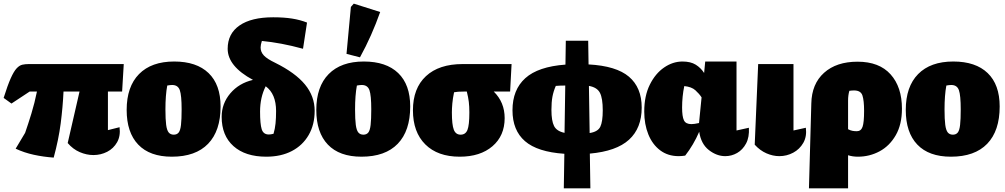

<svg xmlns="http://www.w3.org/2000/svg" viewBox="-43 -847 5522 1055"><path d="M252 19Q196 15 143 3.5Q90 -8 43 -30L95 -117Q112 -166 129.5 -223Q147 -280 160 -344H120L20 -278L-23 -309Q-1 -379 16 -417Q33 -455 48.5 -471.5Q64 -488 80 -491.5Q96 -495 115 -495H637L628 -344H550V-132L614 -148Q620 -100 600.5 -65.5Q581 -31 546 -13Q511 5 470 5Q433 5 395.5 -11Q358 -27 329 -61L394 -344H306Q302 -258 290.5 -169Q279 -80 252 19Z M901 14Q780 14 716.5 -52.5Q653 -119 653 -243Q653 -371 721 -440Q789 -509 914 -509Q1037 -509 1103 -445.5Q1169 -382 1169 -262Q1169 -128 1100.5 -57Q1032 14 901 14ZM912 -107Q929 -107 938.5 -118.5Q948 -130 951.5 -160.5Q955 -191 955 -246Q955 -323 945 -351.5Q935 -380 903 -380Q892 -380 876 -377Q866 -323 866 -246Q866 -191 870 -161Q874 -131 884 -119Q894 -107 912 -107Z M1420 14Q1305 14 1240 -44Q1175 -102 1175 -205Q1175 -278 1222.5 -334Q1270 -390 1347 -408Q1208 -483 1208 -579Q1208 -662 1273 -707Q1338 -752 1458 -752Q1517 -752 1561.5 -745Q1606 -738 1644 -723L1622 -579Q1560 -596 1504 -606.5Q1448 -617 1396 -622Q1389 -601 1389 -586Q1389 -561 1407 -542Q1425 -523 1469 -502Q1580 -447 1633 -382.5Q1686 -318 1686 -238Q1686 -162 1653 -105Q1620 -48 1560.5 -17Q1501 14 1420 14ZM1386 -234Q1386 -166 1395 -137Q1404 -108 1434 -108Q1445 -108 1460 -112Q1468 -139 1471 -168.5Q1474 -198 1474 -237Q1474 -331 1417 -373Q1386 -312 1386 -234Z M1943 14Q1822 14 1758.5 -52.5Q1695 -119 1695 -243Q1695 -371 1763 -440Q1831 -509 1956 -509Q2079 -509 2145 -445.5Q2211 -382 2211 -262Q2211 -128 2142.5 -57Q2074 14 1943 14ZM1954 -107Q1971 -107 1980.5 -118.5Q1990 -130 1993.5 -160.5Q1997 -191 1997 -246Q1997 -323 1987 -351.5Q1977 -380 1945 -380Q1934 -380 1918 -377Q1908 -323 1908 -246Q1908 -191 1912 -161Q1916 -131 1926 -119Q1936 -107 1954 -107ZM1935 -532 1861 -551 1885 -809 1901 -827 2046 -781Q2023 -716 1995.5 -654Q1968 -592 1935 -532Z M2730 -198Q2730 -101 2663 -43.5Q2596 14 2483 14Q2362 14 2294 -53.5Q2226 -121 2226 -241Q2226 -362 2297.5 -428.5Q2369 -495 2499 -495H2768L2760 -344H2670Q2730 -285 2730 -198ZM2509 -344Q2487 -344 2474.5 -343Q2462 -342 2452 -340Q2445 -307 2442.5 -279Q2440 -251 2440 -229Q2440 -162 2450.5 -134.5Q2461 -107 2488 -107Q2515 -107 2525.5 -133Q2536 -159 2536 -229Q2536 -262 2533 -287Q2530 -312 2522 -344Z M3055 188 3058 -2Q2910 -12 2841.5 -71.5Q2773 -131 2773 -241Q2773 -354 2843.5 -417.5Q2914 -481 3064 -492L3066 -623H3189L3191 -493Q3343 -485 3413 -425.5Q3483 -366 3483 -256Q3483 -143 3413.5 -79.5Q3344 -16 3198 -3L3201 188ZM2987 -243Q2987 -183 3001.5 -154.5Q3016 -126 3059 -117L3063 -377Q3049 -377 3036 -376.5Q3023 -376 3011 -375Q2998 -345 2992.5 -315.5Q2987 -286 2987 -243ZM3269 -241Q3269 -307 3253.5 -337Q3238 -367 3193 -375L3197 -116Q3242 -123 3255.5 -150.5Q3269 -178 3269 -241Z M3722 8Q3704 11 3686 11Q3627 11 3584.5 -21Q3542 -53 3519.5 -108.5Q3497 -164 3497 -234Q3497 -320 3527.5 -381.5Q3558 -443 3606 -476Q3654 -509 3707 -509Q3752 -509 3780 -491.5Q3808 -474 3826 -446L3832 -509H4004V-130L4072 -145Q4075 -93 4056.5 -58.5Q4038 -24 4007.5 -6.5Q3977 11 3942 11Q3895 11 3852 -22.5Q3809 -56 3799 -123Q3768 -51 3722 8ZM3705 -256Q3705 -207 3715 -186Q3725 -165 3756 -165Q3772 -165 3798 -171L3812 -312Q3799 -332 3778 -351Q3757 -370 3717 -374Q3711 -346 3708 -316Q3705 -286 3705 -256Z M4104 -52 4123 -495H4317V-130L4385 -145Q4391 -97 4371 -62Q4351 -27 4315.5 -8Q4280 11 4239 11Q4204 11 4168.5 -4.5Q4133 -20 4104 -52Z M4402 188 4415 -278Q4417 -386 4485 -447Q4553 -508 4669 -508Q4788 -508 4850.5 -438.5Q4913 -369 4913 -250Q4913 -163 4879 -104Q4845 -45 4790 -15.5Q4735 14 4671 14Q4642 14 4617 6V188ZM4617 -294V-137Q4630 -130 4641.5 -128Q4653 -126 4665 -126Q4688 -126 4696.5 -150Q4705 -174 4705 -238Q4705 -294 4696 -322Q4687 -350 4650 -350Q4639 -350 4624 -348Q4617 -324 4617 -294Z M5182 14Q5061 14 4997.5 -52.5Q4934 -119 4934 -243Q4934 -371 5002 -440Q5070 -509 5195 -509Q5318 -509 5384 -445.5Q5450 -382 5450 -262Q5450 -128 5381.5 -57Q5313 14 5182 14ZM5193 -107Q5210 -107 5219.5 -118.5Q5229 -130 5232.5 -160.5Q5236 -191 5236 -246Q5236 -323 5226 -351.5Q5216 -380 5184 -380Q5173 -380 5157 -377Q5147 -323 5147 -246Q5147 -191 5151 -161Q5155 -131 5165 -119Q5175 -107 5193 -107Z"/></svg>

Font: Piazzolla Black
Style: Regular
Weight: 900
Designer: Juan Pablo del Peral
Foundry: Huerta Tipografica
Version: Version 1.330